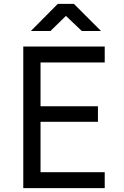

<svg xmlns="http://www.w3.org/2000/svg" viewBox="-20 -970 640 990"><path d="M100 0V-730H520V-648H189V-422H485V-342H189V-82H520V0ZM139 -810 278 -950H361L501 -810H402L320 -888L240 -810Z"/></svg>

Font: JetBrainsMono NF
Style: Regular
Weight: 400
Designer: Philipp Nurullin, Konstantin Bulenkov
Foundry: JetBrains
Version: Version 2.251; ttfautohint (v1.8.3);Nerd Fonts 2.2.2